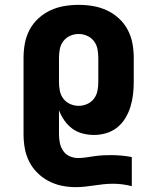

<svg xmlns="http://www.w3.org/2000/svg" viewBox="-20 -548 640 791"><path d="M291 223Q262 223 233.5 217Q205 211 179.5 197.5Q154 184 133.5 163.5Q113 143 100 117Q87 91 82 62.5Q77 34 77 5V-310Q77 -340 82.5 -369.5Q88 -399 102 -425.5Q116 -452 138.5 -472.5Q161 -493 188 -505.5Q215 -518 244.5 -523Q274 -528 304 -528Q334 -528 363.5 -523Q393 -518 420 -505.5Q447 -493 469.5 -472.5Q492 -452 506 -425.5Q520 -399 525.5 -369.5Q531 -340 531 -310V-210Q531 -184 528 -158.5Q525 -133 517.5 -108.5Q510 -84 496.5 -61.5Q483 -39 463 -23Q443 -7 418 0.5Q393 8 368 8Q344 8 320.5 2Q297 -4 278 -18Q259 -32 245 -52Q231 -72 223 -94V5Q223 23 226.5 40.5Q230 58 240 73Q250 88 266.5 95.5Q283 103 301 103Q318 103 334.5 100.5Q351 98 368 95.5Q385 93 402 92Q419 91 436 91Q458 91 480 93Q502 95 523 99V219Q504 214 484.5 211.5Q465 209 446 209Q426 209 406.5 211Q387 213 368 216Q349 219 329.5 221Q310 223 291 223ZM304 -112Q322 -112 339 -119.5Q356 -127 367 -141.5Q378 -156 381.5 -174Q385 -192 385 -210V-310Q385 -328 381.5 -346Q378 -364 367 -378.5Q356 -393 339 -400.5Q322 -408 304 -408Q286 -408 269 -400.5Q252 -393 241 -378.5Q230 -364 226.5 -346Q223 -328 223 -310V-210Q223 -192 226.5 -174Q230 -156 241 -141.5Q252 -127 269 -119.5Q286 -112 304 -112Z"/></svg>

Font: Iosevka Heavy Extended
Style: Regular
Weight: 900
Width: 7
Monospace: yes
Designer: Belleve Invis
Foundry: Belleve Invis
Version: Version 32.5.0; ttfautohint (v1.8.4)